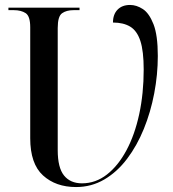

<svg xmlns="http://www.w3.org/2000/svg" viewBox="-20 -745 697 775"><path d="M287 10Q205 10 153.5 -37Q102 -84 102 -187V-635Q102 -680 83.5 -692Q65 -704 36 -704H14V-714H301V-704H277Q248 -704 230.5 -691.5Q213 -679 213 -632V-139Q213 -68 238.5 -36.5Q264 -5 311 -5Q366 -5 411.5 -40.5Q457 -76 490.5 -138.5Q524 -201 542 -284.5Q560 -368 560 -464Q560 -539 546.5 -580Q533 -621 505.5 -637.5Q478 -654 436 -654Q436 -687 454.5 -706Q473 -725 505 -725Q531 -725 556.5 -708.5Q582 -692 599.5 -647.5Q617 -603 617 -519Q617 -444 602.5 -368Q588 -292 560.5 -224.5Q533 -157 493 -104Q453 -51 401 -20.5Q349 10 287 10Z"/></svg>

Font: Noto Serif Display SemiCondensed Medium
Style: Regular
Weight: 500
Width: 4
Designer: Monotype Design Team
Foundry: Monotype Imaging Inc.
Version: Version 2.009